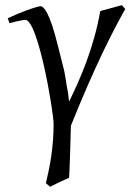

<svg xmlns="http://www.w3.org/2000/svg" viewBox="-20 -481 506 745"><path d="M466 -446 453 -461C453 -461 374 -439 369 -438C344 -294 289 -169 248 -87C247 -98 245 -110 244 -120L238 -153C236 -171 232 -191 229 -207L204 -306C173 -432 150 -457 137 -457C129 -457 92 -445 50 -428L10 -410L17 -391C18 -391 20 -392 25 -393L44 -398C50 -399 71 -404 78 -404C128 -404 188 -47 188 0C188 92 173 168 158 230L168 238L174 244L210 226L248 209C250 199 255 14 255 7C349 -227 419 -363 466 -446Z"/></svg>

Font: Temporarium
Style: Italic
Weight: 400
Italic angle: -7°
Version: Version 1.1